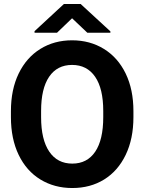

<svg xmlns="http://www.w3.org/2000/svg" viewBox="-20 -937 727 967"><path d="M420 -772 343 -845 267 -772H154V-780L302 -917H386L536 -779V-772ZM344 10Q254 10 183.5 -33Q113 -76 74 -157Q35 -238 35 -347V-377Q35 -486 74 -566.5Q113 -647 183 -690.5Q253 -734 343 -734Q433 -734 503.5 -690.5Q574 -647 613 -566.5Q652 -486 652 -377V-347Q652 -238 613 -157Q574 -76 504.5 -33Q435 10 344 10ZM343 -610Q268 -610 227.5 -550.5Q187 -491 187 -378V-347Q187 -234 228 -173.5Q269 -113 344 -113Q419 -113 459.5 -173Q500 -233 500 -347V-378Q500 -491 459 -550.5Q418 -610 343 -610Z"/></svg>

Font: Freesentation 8 ExtraBold
Style: Regular
Weight: 800
Designer: glyphs from Roboto by Christian Robertson / Hangul glyphs from Noto Sans CJK(Source Han Sans) by Jang Soo-young and Kang
Foundry: PT&
Version: Version 2.001